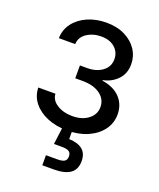

<svg xmlns="http://www.w3.org/2000/svg" viewBox="-139 -629 763 920"><g transform="rotate(20 242.5 -169.0)"><path d="M242.2 6.8Q186 6.8 141.1 -11.7Q96.2 -30.3 69.8 -63.2Q43.5 -96.2 42.5 -139.6H129.9Q131.3 -107.4 163.6 -86.9Q195.8 -66.4 241.7 -66.4Q291.5 -66.4 323 -90.8Q354.5 -115.2 354.5 -152.8Q354.5 -192.4 321.3 -217Q288.1 -241.7 230.5 -241.7H193.8V-307.1H230.5Q277.8 -307.1 308.3 -330.1Q338.9 -353 338.9 -391.1Q338.9 -427.2 312.7 -450Q286.6 -472.7 243.7 -472.7Q201.2 -472.7 169.9 -451.7Q138.7 -430.7 137.7 -395.5H54.2Q55.2 -439.5 80.8 -472.9Q106.4 -506.3 149.4 -524.9Q192.4 -543.5 244.1 -543.5Q298.8 -543.5 338.9 -523.4Q378.9 -503.4 400.9 -470Q422.9 -436.5 422.9 -395.5Q422.9 -348.6 394 -318.1Q365.2 -287.6 320.3 -278.3V-275.4Q380.4 -266.1 412.1 -231.9Q443.8 -197.8 443.8 -147.9Q443.8 -103 417.7 -68.1Q391.6 -33.2 346.2 -13.2Q300.8 6.8 242.2 6.8ZM188 204.1V152.8H245.6Q271.5 152.8 282.5 145.5Q293.5 138.2 293.5 120.6Q293.5 103.5 282.5 96.2Q271.5 88.9 245.6 88.9H205.6L220.2 -23.4H266.1V0V42Q312 43.9 335.2 63.5Q358.4 83 358.4 121.1Q358.4 164.1 330.1 184.1Q301.8 204.1 245.6 204.1Z"/></g></svg>

Font: Inter 20pt
Style: Regular
Weight: 400
Version: Version 4.001;git-66647c0bb